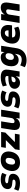

<svg xmlns="http://www.w3.org/2000/svg" viewBox="2237 -2794 748 5262"><g transform="rotate(-90 2611.0 -163.0)"><path d="M225 11Q154 11 100.5 -1.5Q47 -14 14 -36L60 -151Q83 -137 110.5 -128Q138 -119 167.5 -114.5Q197 -110 223 -110Q266 -110 290 -121Q314 -132 318 -153Q322 -170 312 -181Q302 -192 278 -195L182 -206Q106 -216 78.5 -258Q51 -300 64 -364Q73 -409 105.5 -443Q138 -477 192 -497Q246 -517 321 -517Q361 -517 396 -512Q431 -507 459 -496.5Q487 -486 504 -471L454 -357Q432 -375 391 -385.5Q350 -396 312 -396Q269 -396 246.5 -384.5Q224 -373 220 -356Q217 -339 227 -328Q237 -317 263 -313L350 -301Q430 -289 459 -250.5Q488 -212 474 -139Q464 -94 429.5 -59.5Q395 -25 342.5 -7Q290 11 225 11Z M786 11Q698 11 642 -25Q586 -61 565.5 -126Q545 -191 563 -276Q576 -336 602 -381.5Q628 -427 665.5 -457Q703 -487 752 -502Q801 -517 860 -517Q948 -517 1003.5 -481.5Q1059 -446 1079.5 -381.5Q1100 -317 1083 -232Q1070 -171 1043.5 -125.5Q1017 -80 980 -49.5Q943 -19 894 -4Q845 11 786 11ZM801 -124Q829 -124 849.5 -136.5Q870 -149 885 -175Q900 -201 909 -243Q923 -314 906.5 -348Q890 -382 845 -382Q818 -382 797 -370Q776 -358 761 -332Q746 -306 737 -265Q724 -195 740.5 -159.5Q757 -124 801 -124Z M1130 0 1150 -123 1440 -415 1421 -377H1190L1210 -506H1626L1608 -389L1312 -94L1331 -129H1577L1556 0Z M1828 11Q1770 11 1734 -12Q1698 -35 1685.5 -82Q1673 -129 1684 -197L1732 -506H1916L1869 -211Q1865 -186 1869 -170Q1873 -154 1885 -146.5Q1897 -139 1916 -139Q1937 -139 1956 -150Q1975 -161 1989 -179Q2003 -197 2006 -219L2051 -506H2235L2155 0H1992L2008 -98H2005Q1977 -45 1928.5 -17Q1880 11 1828 11Z M2482 11Q2411 11 2357.5 -1.5Q2304 -14 2271 -36L2317 -151Q2340 -137 2367.5 -128Q2395 -119 2424.5 -114.5Q2454 -110 2480 -110Q2523 -110 2547 -121Q2571 -132 2575 -153Q2579 -170 2569 -181Q2559 -192 2535 -195L2439 -206Q2363 -216 2335.5 -258Q2308 -300 2321 -364Q2330 -409 2362.5 -443Q2395 -477 2449 -497Q2503 -517 2578 -517Q2618 -517 2653 -512Q2688 -507 2716 -496.5Q2744 -486 2761 -471L2711 -357Q2689 -375 2648 -385.5Q2607 -396 2569 -396Q2526 -396 2503.5 -384.5Q2481 -373 2477 -356Q2474 -339 2484 -328Q2494 -317 2520 -313L2607 -301Q2687 -289 2716 -250.5Q2745 -212 2731 -139Q2721 -94 2686.5 -59.5Q2652 -25 2599.5 -7Q2547 11 2482 11Z M2972 11Q2916 11 2877 -13.5Q2838 -38 2820 -79Q2802 -120 2812 -169Q2822 -215 2858 -245.5Q2894 -276 2959 -292Q3024 -308 3122 -308H3179L3166 -223H3126Q3085 -223 3056 -218Q3027 -213 3010 -200.5Q2993 -188 2989 -164Q2983 -141 2996.5 -125Q3010 -109 3040 -109Q3061 -109 3082 -120.5Q3103 -132 3119 -154.5Q3135 -177 3140 -209L3158 -323Q3164 -364 3143.5 -379Q3123 -394 3075 -394Q3043 -394 2997.5 -384Q2952 -374 2900 -349L2873 -460Q2916 -480 2958 -493Q3000 -506 3042.5 -511.5Q3085 -517 3129 -517Q3202 -517 3251.5 -495.5Q3301 -474 3322 -425.5Q3343 -377 3330 -295L3284 0H3137L3152 -97H3146Q3128 -63 3103 -39Q3078 -15 3046 -2Q3014 11 2972 11Z M3583 191Q3535 191 3484.5 178Q3434 165 3400 142L3453 15Q3471 29 3497.5 38Q3524 47 3552 52.5Q3580 58 3603 58Q3675 58 3711.5 24Q3748 -10 3759 -74L3767 -124L3763 -125Q3746 -93 3720 -70.5Q3694 -48 3664.5 -37Q3635 -26 3602 -26Q3532 -26 3489 -61.5Q3446 -97 3432 -160.5Q3418 -224 3434 -305Q3446 -361 3468.5 -401.5Q3491 -442 3523 -467.5Q3555 -493 3594.5 -505Q3634 -517 3679 -517Q3733 -517 3766.5 -489.5Q3800 -462 3810 -417L3813 -416L3827 -506H3988L3922 -87Q3908 2 3863.5 64.5Q3819 127 3748 159Q3677 191 3583 191ZM3673 -157Q3699 -157 3720 -168.5Q3741 -180 3756.5 -203.5Q3772 -227 3779 -262Q3791 -320 3773 -352Q3755 -384 3711 -384Q3685 -384 3663.5 -373Q3642 -362 3627 -339.5Q3612 -317 3604 -283Q3593 -223 3611 -190Q3629 -157 3673 -157Z M4313 11Q4203 11 4140.5 -24.5Q4078 -60 4058 -124.5Q4038 -189 4055 -275Q4072 -351 4110.5 -405Q4149 -459 4209 -488Q4269 -517 4348 -517Q4417 -517 4468 -488.5Q4519 -460 4542.5 -402Q4566 -344 4553 -254L4546 -207H4193L4208 -303H4419L4406 -287Q4413 -330 4407 -355.5Q4401 -381 4384 -392.5Q4367 -404 4341 -404Q4313 -404 4289 -389.5Q4265 -375 4249 -346Q4233 -317 4225 -272L4221 -243Q4213 -198 4221 -169.5Q4229 -141 4256.5 -128Q4284 -115 4334 -115Q4368 -115 4408 -124.5Q4448 -134 4478 -150L4511 -37Q4462 -9 4410.5 1Q4359 11 4313 11Z M4613 0 4694 -506H4858L4843 -410H4847Q4879 -467 4929 -492Q4979 -517 5034 -517Q5090 -517 5123.5 -493Q5157 -469 5168.5 -421.5Q5180 -374 5168 -302L5121 0H4938L4983 -290Q4988 -319 4983.5 -335.5Q4979 -352 4967 -360Q4955 -368 4935 -368Q4914 -368 4893.5 -357Q4873 -346 4859.5 -327.5Q4846 -309 4842 -283L4797 0Z"/></g></svg>

Font: Nunito Sans 7pt SemiCondensed Black
Style: Italic
Weight: 900
Width: 4
Italic angle: -9°
Designer: Vernon Adams
Foundry: Vernon Adams
Version: Version 3.101;gftools[0.9.27]